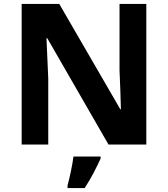

<svg xmlns="http://www.w3.org/2000/svg" viewBox="-20 -734 853 975"><path d="M723 0H531L220 -540H216Q218 -489 220.5 -438Q223 -387 225 -336V0H90V-714H281L591 -179H594Q593 -229 591 -278Q589 -327 587 -376V-714H723ZM491 71Q476 104 456 142.5Q436 181 410 221H323V208Q331 179 340 136Q349 93 353 61H491Z"/></svg>

Font: Noto Sans Bamum
Style: Bold
Weight: 700
Designer: Monotype Design Team
Foundry: Monotype Imaging Inc.
Version: Version 2.002; ttfautohint (v1.8.4.7-5d5b)